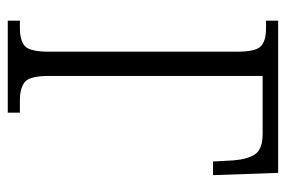

<svg xmlns="http://www.w3.org/2000/svg" viewBox="-144 -610 754 507"><g transform="rotate(90 233.5 -357.0)"><path d="M35 0V-32H54Q88 -32 102.5 -45.5Q117 -59 117 -109V-605Q117 -655 102.5 -668.5Q88 -682 56 -682H35V-714H437L443 -542H407L404 -596Q401 -634 387.5 -653.5Q374 -673 334 -673H181V-109Q181 -59 196.5 -45.5Q212 -32 246 -32H278V0Z"/></g></svg>

Font: Noto Serif Condensed Light
Style: Regular
Weight: 300
Width: 3
Designer: Monotype Design Team
Foundry: Monotype Imaging Inc.
Version: Version 2.013